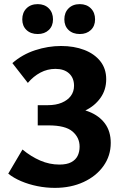

<svg xmlns="http://www.w3.org/2000/svg" viewBox="-20 -896 598 931"><path d="M246 15Q203 15 161 6.5Q119 -2 82.5 -17.5Q46 -33 20 -54L89 -171Q130 -137 175 -117.5Q220 -98 268 -98Q304 -98 325.5 -109.5Q347 -121 356.5 -140.5Q366 -160 366 -185Q366 -229 331.5 -258.5Q297 -288 215 -288H163V-386H212Q251 -386 279.5 -398Q308 -410 323.5 -431Q339 -452 339 -480Q339 -518 315 -540Q291 -562 249 -562Q210 -562 176 -544Q142 -526 115 -494L40 -590Q88 -632 150.5 -652.5Q213 -673 276 -673Q339 -673 388.5 -654Q438 -635 466.5 -599Q495 -563 495 -512Q495 -460 467 -421Q439 -382 394 -360.5Q349 -339 298 -339L295 -374Q361 -374 411 -354.5Q461 -335 489 -297Q517 -259 517 -203Q517 -141 482 -91.5Q447 -42 385.5 -13.5Q324 15 246 15ZM163 -731Q129 -731 108.5 -750.5Q88 -770 88 -802Q88 -835 108.5 -855.5Q129 -876 163 -876Q196 -876 216.5 -855.5Q237 -835 237 -802Q237 -770 216.5 -750.5Q196 -731 163 -731ZM367 -731Q333 -731 312.5 -750.5Q292 -770 292 -802Q292 -835 312.5 -855.5Q333 -876 367 -876Q400 -876 420.5 -855.5Q441 -835 441 -802Q441 -770 420.5 -750.5Q400 -731 367 -731Z"/></svg>

Font: Ysabeau SC ExtraBold
Style: Regular
Weight: 800
Designer: Christian Thalmann (Catharsis Fonts)
Version: Version 2.001;gftools[0.9.30]; featfreeze: smcp